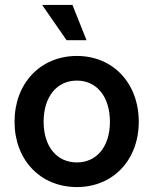

<svg xmlns="http://www.w3.org/2000/svg" viewBox="-20 -743 622 779"><path d="M292 16C439 16 543 -94 543 -249C543 -405 439 -516 292 -516C144 -516 39 -405 39 -249C39 -94 144 16 292 16ZM292 -84C210 -84 157 -149 157 -249C157 -350 210 -416 292 -416C373 -416 426 -350 426 -249C426 -149 373 -84 292 -84ZM250 -580H331L274 -723H151Z"/></svg>

Font: Uncut Sans Semibold
Style: Regular
Weight: 600
Designer: Kasper Nordkvist
Foundry: UNCUT.wtf
Version: Version 1.304;Glyphs 3.2 (3246)